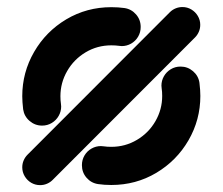

<svg xmlns="http://www.w3.org/2000/svg" viewBox="-20 -539 648 559"><path d="M44.8 -51.9Q44.8 -62.6 48.9 -72Q53 -81.5 60 -88.5L474.8 -503.7Q481.9 -510.7 491.3 -514.6Q500.7 -518.5 511.1 -518.5Q525.2 -518.5 537 -511.5Q548.9 -504.4 555.9 -492.6Q563 -480.7 563 -466.7Q563 -455.9 558.9 -446.5Q554.8 -437 547.8 -430L133.3 -15.2Q126.3 -8.1 116.9 -4.1Q107.4 0 96.7 0Q82.6 0 70.7 -7Q58.9 -14.1 51.9 -25.9Q44.8 -37.8 44.8 -51.9ZM47.4 -220.7Q44.8 -243 44.8 -258.9Q44.8 -328.1 79.3 -387.8Q113.7 -447.4 173.1 -482.8Q232.6 -518.1 304.1 -518.1Q324.4 -518.1 342.2 -515.6Q362.6 -512.6 376.1 -497Q389.6 -481.5 389.6 -460.4Q389.6 -444.8 382 -432Q374.4 -419.3 361.7 -412Q348.9 -404.8 334.4 -404.8Q331.5 -404.8 326.3 -405.6Q316.3 -407 304.1 -407Q263.3 -407 229.3 -386.7Q195.2 -366.3 175.6 -332.2Q155.9 -298.1 155.9 -258.9Q155.9 -246.3 157.4 -237Q158.1 -231.9 158.1 -228.9Q158.1 -214.4 150.9 -201.7Q143.7 -188.9 130.9 -181.1Q118.1 -173.3 102.6 -173.3Q81.9 -173.3 66.1 -186.9Q50.4 -200.4 47.4 -220.7ZM265.9 -3Q245.6 -5.9 232 -21.5Q218.5 -37 218.5 -58.1Q218.5 -73.7 226.1 -86.5Q233.7 -99.3 246.5 -106.5Q259.3 -113.7 273.7 -113.7Q276.7 -113.7 281.9 -113Q291.9 -111.5 304.1 -111.5Q344.8 -111.5 378.9 -131.9Q413 -152.2 432.6 -186.3Q452.2 -220.4 452.2 -259.6Q452.2 -272.2 450.7 -281.5Q450 -286.7 450 -289.6Q450 -304.1 457.2 -316.9Q464.4 -329.6 477.2 -337.4Q490 -345.2 505.6 -345.2Q526.3 -345.2 542 -331.7Q557.8 -318.1 560.7 -297.8Q563.3 -275.9 563.3 -259.6Q563.3 -190.4 528.9 -130.7Q494.4 -71.1 435 -35.7Q375.6 -0.4 304.1 -0.4Q283.7 -0.4 265.9 -3Z"/></svg>

Font: 26F Galaxy Hebrew Black
Style: Regular
Weight: 900
Designer: C₂₉H₂₅N₃O₅
Version: Version 1.000